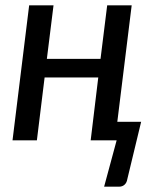

<svg xmlns="http://www.w3.org/2000/svg" viewBox="-20 -527 591 721"><path d="M474.5 -507 420.5 -69.5H510L458 146Q456 159 447.8 166.5Q439.5 174 427.5 174H371L418 0H320.5L349 -236H147.5L118.5 0H27L89.5 -507H181L156 -306H357.5L382.5 -507Z"/></svg>

Font: Lato Medium
Style: Italic
Weight: 500
Italic angle: -7°
Designer: Lukasz Dziedzic
Foundry: tyPoland Lukasz Dziedzic
Version: Version 2.006; 2014-01-15